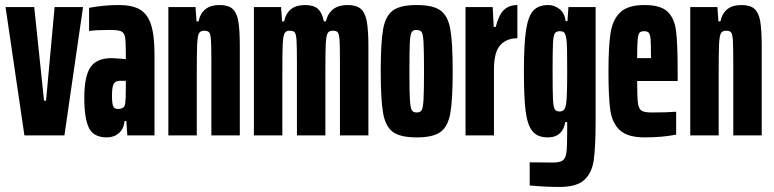

<svg xmlns="http://www.w3.org/2000/svg" viewBox="-20 -538 3074 763"><path d="M77 0 2 -510H116L155 -138H163L197 -510H310L236 0Z M315 -149Q315 -235 339.5 -271Q364 -307 424 -307Q436 -307 480 -303V-333Q480 -376 476.5 -392.5Q473 -409 460.5 -414Q448 -419 416 -419Q364 -419 334 -415V-507Q394 -518 452 -518Q505 -518 535.5 -500.5Q566 -483 580 -440.5Q594 -398 594 -322V0H486L482 -57H475Q472 -26 452.5 -9Q433 8 405 8Q352 8 333.5 -29.5Q315 -67 315 -149ZM478 -131Q480 -146 480 -188V-217H458Q439 -217 432 -205Q425 -193 425 -157Q425 -128 429.5 -116.5Q434 -105 449 -105Q462 -105 469.5 -110.5Q477 -116 478 -131Z M649 -510H757L761 -453H769Q783 -518 852 -518Q887 -518 904 -503Q921 -488 927 -454Q933 -420 933 -354V0H820V-283Q820 -351 818.5 -376.5Q817 -402 811.5 -409Q806 -416 791 -416Q776 -416 770.5 -405Q765 -394 763.5 -362Q762 -330 762 -246V0H649Z M989 -510H1097L1101 -453H1109Q1123 -518 1192 -518Q1226 -518 1243 -503Q1260 -488 1267 -453H1275Q1291 -518 1361 -518Q1396 -518 1413.5 -503Q1431 -488 1437.5 -453.5Q1444 -419 1444 -354V0H1331V-283Q1331 -351 1329.5 -376.5Q1328 -402 1322.5 -409Q1317 -416 1302 -416Q1287 -416 1281.5 -405Q1276 -394 1274.5 -362Q1273 -330 1273 -246V0H1160V-283Q1160 -351 1158.5 -376.5Q1157 -402 1151.5 -409Q1146 -416 1131 -416Q1116 -416 1110.5 -405Q1105 -394 1103.5 -362Q1102 -330 1102 -246V0H989Z M1493 -255Q1493 -369 1502.5 -422Q1512 -475 1541.5 -496.5Q1571 -518 1636 -518Q1701 -518 1730.5 -496.5Q1760 -475 1769.5 -422Q1779 -369 1779 -255Q1779 -141 1769.5 -88Q1760 -35 1730.5 -13.5Q1701 8 1636 8Q1571 8 1541.5 -13.5Q1512 -35 1502.5 -88Q1493 -141 1493 -255ZM1665 -255Q1665 -340 1663 -372Q1661 -404 1655 -411.5Q1649 -419 1633 -419Q1621 -419 1615.5 -409Q1610 -399 1608.5 -366.5Q1607 -334 1607 -255Q1607 -173 1609 -141Q1611 -109 1616.5 -100Q1622 -91 1636 -91Q1650 -91 1655.5 -100Q1661 -109 1663 -141Q1665 -173 1665 -255Z M1830 -510H1938L1942 -431H1950Q1962 -479 1982.5 -498.5Q2003 -518 2036 -518V-386Q1993 -386 1968 -358.5Q1943 -331 1943 -262V0H1830Z M2085 199V107L2176 108Q2205 108 2216.5 99.5Q2228 91 2231 67.5Q2234 44 2234 -18V-53H2226Q2223 -26 2205.5 -9Q2188 8 2157 8Q2116 8 2096 -16.5Q2076 -41 2069 -95Q2062 -149 2062 -254Q2062 -363 2070.5 -418.5Q2079 -474 2099.5 -496Q2120 -518 2159 -518Q2183 -518 2203.5 -502Q2224 -486 2228 -454H2235L2239 -510H2347V-60Q2347 47 2339.5 98.5Q2332 150 2301.5 177.5Q2271 205 2202 205Q2149 205 2085 199ZM2230 -127Q2234 -156 2234 -252Q2234 -300 2233.5 -336Q2233 -372 2230 -387Q2227 -404 2221.5 -409Q2216 -414 2204 -414Q2190 -414 2184.5 -405Q2179 -396 2177.5 -365.5Q2176 -335 2176 -255Q2176 -175 2177.5 -144Q2179 -113 2184.5 -104Q2190 -95 2203 -95Q2215 -95 2221 -101.5Q2227 -108 2230 -127Z M2673 -216H2512Q2512 -153 2515 -129.5Q2518 -106 2529 -98.5Q2540 -91 2570 -91Q2630 -91 2667 -94V-3Q2612 8 2542 8Q2475 8 2444 -20Q2413 -48 2405.5 -99.5Q2398 -151 2398 -254Q2398 -355 2406.5 -408Q2415 -461 2445.5 -489.5Q2476 -518 2541 -518Q2605 -518 2632.5 -492Q2660 -466 2666.5 -416Q2673 -366 2673 -254ZM2512 -307H2567V-310Q2567 -361 2565.5 -381Q2564 -401 2558.5 -407.5Q2553 -414 2540 -414Q2527 -414 2521.5 -408Q2516 -402 2514 -380Q2512 -358 2512 -307Z M2723 -510H2831L2835 -453H2843Q2857 -518 2926 -518Q2961 -518 2978 -503Q2995 -488 3001 -454Q3007 -420 3007 -354V0H2894V-283Q2894 -351 2892.5 -376.5Q2891 -402 2885.5 -409Q2880 -416 2865 -416Q2850 -416 2844.5 -405Q2839 -394 2837.5 -362Q2836 -330 2836 -246V0H2723Z"/></svg>

Font: Saira Ultra Condensed ExtraBold
Style: Regular
Weight: 800
Width: 1
Designer: Hector Gatti with collaboration of the Omnibus-Type team
Foundry: Omnibus-Type
Version: Version 1.001; ttfautohint (v1.8)